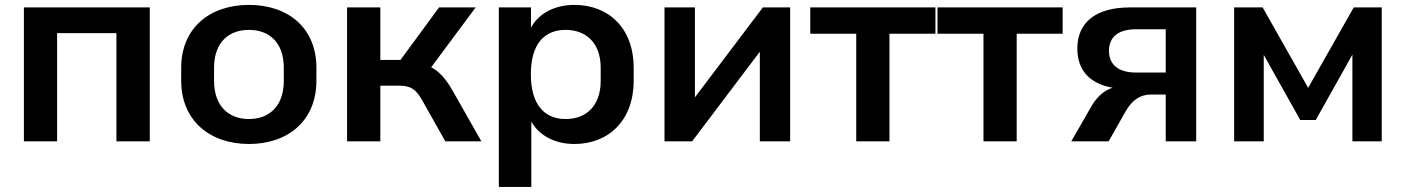

<svg xmlns="http://www.w3.org/2000/svg" viewBox="-20 -569 5660 773"><path d="M210 0V-435.5H448.7V0H583V-539.1H76.2V0Z M982.4 10.7C1140.6 10.7 1253.9 -84 1253.9 -244.1V-295.9C1253.9 -456.1 1140.6 -549.3 982.4 -549.3C824.2 -549.3 709.5 -456.1 709.5 -295.9V-244.1C709.5 -84 824.2 10.7 982.4 10.7ZM982.4 -89.8C902.8 -89.8 841.8 -139.2 841.8 -244.1V-295.9C841.8 -400.4 902.8 -448.7 982.4 -448.7C1062 -448.7 1122.6 -399.9 1122.6 -295.9V-244.1C1122.6 -139.6 1062 -89.8 982.4 -89.8Z M1511.2 0V-224.1H1584.5C1632.3 -224.1 1653.3 -211.9 1679.7 -165.5L1772.9 0H1918L1801.3 -205.6C1773.9 -252.9 1748 -282.2 1715.8 -297.9L1895 -539.1H1747.6L1592.3 -327.6H1511.2V-539.1H1377.4V0Z M2119.1 183.6V-79.6C2150.4 -22.9 2214.8 10.7 2292.5 10.7C2429.2 10.7 2531.2 -83 2531.2 -244.1V-295.9C2531.2 -457 2429.2 -549.3 2292.5 -549.3C2213.9 -549.3 2148.9 -515.6 2117.7 -457.5V-539.1H1988.3V183.6ZM2257.3 -89.8C2171.4 -89.8 2117.2 -148.4 2117.2 -270C2117.2 -391.6 2171.4 -448.7 2257.3 -448.7C2336.9 -448.7 2398.4 -398.9 2398.4 -295.9V-244.1C2398.4 -139.2 2336.9 -89.8 2257.3 -89.8Z M2766.6 0 3039.1 -360.8V0H3161.1V-539.1H3051.3L2777.8 -177.2V-539.1H2655.3V0Z M3561 0V-433.1H3746.1V-539.1H3242.2V-433.1H3427.2V0Z M4073.2 0V-433.1H4258.3V-539.1H3754.4V-433.1H3939.5V0Z M4443.4 0 4513.7 -124C4538.1 -164.6 4569.3 -188.5 4614.3 -188.5H4673.3V0H4795.9V-539.1H4528.8C4392.6 -539.1 4317.4 -479.5 4317.4 -373.5C4317.4 -285.2 4368.2 -231.9 4459.5 -215.8C4425.8 -205.1 4397 -179.7 4375.5 -143.6L4293 0ZM4554.2 -276.9C4483.4 -276.9 4444.8 -308.1 4444.8 -364.3C4444.8 -420.4 4482.4 -451.2 4554.2 -451.2H4673.3V-276.9Z M5067.9 0V-348.1L5214.8 -85.9H5277.3L5424.8 -349.1V0H5543V-539.1H5430.2L5246.6 -215.3L5063.5 -539.1H4948.7V0Z"/></svg>

Font: Winston SemiBold
Style: Regular
Weight: 600
Designer: Vernon Adams, Kim Jin-seong, David Berlow, Cristiano Sobral
Foundry: The Winston Project Authors
Version: Version 3.004